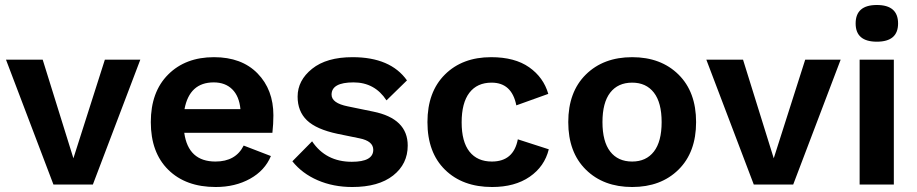

<svg xmlns="http://www.w3.org/2000/svg" viewBox="-20 -739 3673 769"><path d="M400 -500H542L352 0H194L4 -500H151L274 -105Z M1075 -277Q1075 -243 1071 -207H718Q734 -92 843 -92Q924 -92 956 -156L1065 -114Q1041 -56 981.5 -23Q922 10 844 10Q724 10 654 -59Q584 -128 584 -250Q584 -371 653.5 -440.5Q723 -510 837 -510Q948 -510 1011.5 -445Q1075 -380 1075 -277ZM836 -409Q739 -409 719 -302H943Q938 -354 910 -381.5Q882 -409 836 -409Z M1391 10Q1315 10 1252.5 -17Q1190 -44 1151 -93L1230 -173Q1285 -91 1389 -91Q1475 -91 1475 -139Q1475 -174 1420 -185L1332 -203Q1247 -221 1209.5 -257Q1172 -293 1172 -352Q1172 -417 1230 -463.5Q1288 -510 1392 -510Q1544 -510 1610 -417L1528 -337Q1481 -409 1396 -409Q1308 -409 1308 -360Q1308 -326 1373 -313L1475 -292Q1613 -264 1613 -156Q1613 -82 1554.5 -36Q1496 10 1391 10Z M1947 -510Q2042 -510 2099.5 -469.5Q2157 -429 2176 -363L2048 -317Q2030 -408 1949 -408Q1891 -408 1860 -367.5Q1829 -327 1829 -249Q1829 -171 1860.5 -131.5Q1892 -92 1950 -92Q2037 -92 2054 -181L2178 -141Q2161 -72 2101.5 -31Q2042 10 1951 10Q1833 10 1762.5 -59Q1692 -128 1692 -250Q1692 -371 1762 -440.5Q1832 -510 1947 -510Z M2326.5 -440.5Q2397 -510 2512 -510Q2627 -510 2697.5 -440.5Q2768 -371 2768 -250Q2768 -129 2697.5 -59.5Q2627 10 2512 10Q2397 10 2326.5 -59.5Q2256 -129 2256 -250Q2256 -371 2326.5 -440.5ZM2512 -408Q2455 -408 2424 -368Q2393 -328 2393 -250Q2393 -172 2424 -132Q2455 -92 2512 -92Q2568 -92 2599 -132Q2630 -172 2630 -250Q2630 -328 2599 -368Q2568 -408 2512 -408Z M3205 -500H3347L3157 0H2999L2809 -500H2956L3079 -105Z M3407 -645Q3407 -719 3492 -719Q3577 -719 3577 -645Q3577 -572 3492 -572Q3407 -572 3407 -645ZM3560 -500V0H3423V-500Z"/></svg>

Font: Elaine Sans SemiBold
Style: Regular
Weight: 600
Designer: Wei Huang
Foundry: Wei Huang
Version: Version 2.001;December 24, 2019;FontCreator 12.0.0.2547 64-b